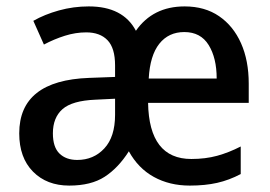

<svg xmlns="http://www.w3.org/2000/svg" viewBox="-20 -569 841 599"><path d="M556 -549Q619 -549 663.5 -518.5Q708 -488 732 -434Q756 -380 756 -308V-248H442Q445 -73 577 -73Q621 -73 657.5 -83Q694 -93 731 -112V-26Q695 -7 657.5 1.5Q620 10 572 10Q509 10 460 -17Q411 -44 382 -97Q349 -45 306.5 -17.5Q264 10 196 10Q126 10 83 -33.5Q40 -77 40 -153Q40 -318 258 -326L339 -329V-365Q339 -419 315.5 -443.5Q292 -468 249 -468Q216 -468 182.5 -457.5Q149 -447 117 -430L84 -504Q119 -524 164 -536.5Q209 -549 257 -549Q364 -549 404 -473Q457 -549 556 -549ZM555 -469Q506 -469 477 -432.5Q448 -396 444 -324H656Q656 -388 631 -428.5Q606 -469 555 -469ZM278 -258Q205 -255 175 -228.5Q145 -202 145 -153Q145 -110 165.5 -90Q186 -70 221 -70Q272 -70 305.5 -106Q339 -142 339 -211V-261Z"/></svg>

Font: Noto Sans Kannada SemiCondensed Medium
Style: Regular
Weight: 500
Width: 4
Designer: Jelle Bosma - Monotype Design Team
Foundry: Monotype Imaging Inc.
Version: Version 2.005; ttfautohint (v1.8.4.7-5d5b)